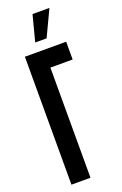

<svg xmlns="http://www.w3.org/2000/svg" viewBox="-174 -966 643 1014"><g transform="rotate(-20 148.0 -458.5)"><path d="M40 0V-719H272V-619H147V0ZM155 -917H250L181 -771H117Z"/></g></svg>

Font: Osterbar
Style: Regular
Weight: 500
Width: 3
Designer: Peter Wiegel, Basierend auf Erbar schmal-halbfette Grotesk v. Jacob Erbar
Foundry: Peter Wiegel
Version: Version 1.0